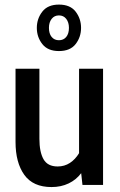

<svg xmlns="http://www.w3.org/2000/svg" viewBox="-20 -786 512 816"><path d="M199 9Q120.5 9 83.2 -43Q46 -95 46 -183V-494H147.5V-196Q147.5 -140 165 -109.2Q182.5 -78.5 225 -78.5Q254 -78.5 277 -93.5Q300 -108.5 316 -135V-494H418V0H330.5L325 -50Q304 -22 271.8 -6.5Q239.5 9 199 9ZM230.5 -569Q183 -569 159.8 -598.8Q136.5 -628.5 136.5 -667.5Q136.5 -706.5 159.8 -736.5Q183 -766.5 230.5 -766.5Q278.5 -766.5 301.5 -736.5Q324.5 -706.5 324.5 -667.5Q324.5 -628.5 301.5 -598.8Q278.5 -569 230.5 -569ZM230.5 -615Q250 -615 261.5 -629Q273 -643 273 -667.5Q273 -691 261.5 -705.8Q250 -720.5 230.5 -720.5Q211 -720.5 199.5 -705.8Q188 -691 188 -667.5Q188 -643 199.5 -629Q211 -615 230.5 -615Z"/></svg>

Font: Cabin Condensed Medium
Style: Regular
Weight: 500
Width: 3
Designer: Pablo Impallari
Foundry: Pablo Impallari. http://www.impallari.com Igino Marini. http://www.ikern.com
Version: Version 3.001; ttfautohint (v1.8.3)